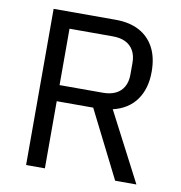

<svg xmlns="http://www.w3.org/2000/svg" viewBox="-79 -771 798 845"><g transform="rotate(10 320.0 -349.0)"><path d="M177 -300V0H93V-698H371Q432 -698 475.5 -675Q519 -652 542.5 -608Q566 -564 566 -500Q566 -424 530 -374Q494 -324 426 -308L586 0H491L340 -300ZM177 -372H371Q404 -372 427.5 -383.5Q451 -395 463.5 -417.5Q476 -440 476 -472V-524Q476 -556 463.5 -578.5Q451 -601 427.5 -612.5Q404 -624 371 -624H177Z"/></g></svg>

Font: IBM Plex Sans
Style: Regular
Weight: 400
Designer: Mike Abbink, Paul van der Laan, Pieter van Rosmalen
Foundry: Bold Monday
Version: Version 3.201